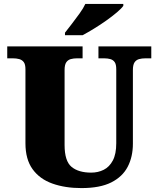

<svg xmlns="http://www.w3.org/2000/svg" viewBox="-20 -951 809 981"><path d="M396 10Q313 10 248 -13Q183 -36 146.5 -86.5Q110 -137 110 -219V-597Q110 -622 101.5 -633.5Q93 -645 78.5 -649Q64 -653 46 -653H17V-714H402V-653H373Q356 -653 341.5 -649Q327 -645 318.5 -632.5Q310 -620 310 -593V-210Q310 -128 345.5 -98.5Q381 -69 446 -69Q481 -69 510 -83.5Q539 -98 556.5 -131Q574 -164 574 -219V-597Q574 -622 566 -633.5Q558 -645 544 -649Q530 -653 512 -653H483V-714H753V-653H723Q705 -653 690.5 -649Q676 -645 667.5 -632.5Q659 -620 659 -593V-217Q659 -150 632.5 -99Q606 -48 548.5 -19Q491 10 396 10ZM312 -784Q327 -803 347 -829Q367 -855 386.5 -882Q406 -909 416 -931H610V-921Q601 -908 577.5 -888Q554 -868 523 -846Q492 -824 460 -804.5Q428 -785 402 -771H312Z"/></svg>

Font: Noto Serif Kannada Black
Style: Regular
Weight: 900
Version: Version 2.003